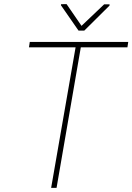

<svg xmlns="http://www.w3.org/2000/svg" viewBox="-20 -915 644 935"><path d="M600.6 -684.6H373.5L255.4 0H229L348.1 -684.6H121.1L125 -710.9H604.5ZM377 -789.1 487.3 -894H513.7L513.2 -887.7L390.6 -766.1H362.3L276.9 -889.2L277.3 -894.5L304.2 -895Z"/></svg>

Font: Roboto Mono Thin
Style: Italic
Weight: 250
Designer: Google
Version: Version 2.000985; 2015; ttfautohint (v1.3)